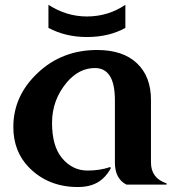

<svg xmlns="http://www.w3.org/2000/svg" viewBox="-20 -750 716 780"><path d="M493.7 0Q446.8 -23.9 446.8 -89.8V-341.8Q446.8 -409.2 426.3 -441.4Q405.8 -473.6 365.7 -473.6Q301.3 -473.6 252 -416Q191.4 -344.2 191.4 -251Q191.4 -157.2 231.4 -108.4Q273.9 -57.1 335.9 -57.1Q385.7 -57.1 427.2 -71.3L430.7 -67.9Q418 -42.5 396 -22.9Q359.4 9.8 296.4 9.8Q176.3 9.8 98.1 -69.3Q34.2 -134.3 34.2 -234.4Q34.2 -360.4 133.1 -453.6Q231.9 -546.9 374.5 -546.9Q479.5 -546.9 536.1 -493.2Q593.3 -439.5 593.3 -344.2V-89.8Q593.3 -26.4 656.7 -4.9V0ZM176.8 -730.5Q250 -683.1 333 -683.1Q419.4 -683.1 489.3 -730.5V-636.7Q422.9 -599.6 333 -599.6Q246.6 -599.6 176.8 -636.7Z"/></svg>

Font: Berenika
Style: Bold
Weight: 700
Designer: Wojciech Kalinowski "wmk69" (wmk69@o2.pl)
Foundry: Wojciech Kalinowski "wmk69" (wmk69@o2.pl)
Version: Version 3.1.0; 2021-05-14